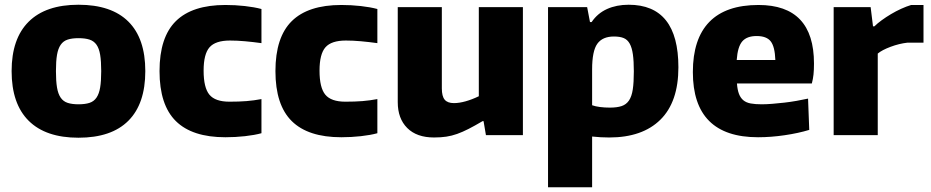

<svg xmlns="http://www.w3.org/2000/svg" viewBox="-20 -570 3926 810"><path d="M311 11Q173 11 101 -60.5Q29 -132 29 -270Q29 -407 101 -478.5Q173 -550 311 -550Q450 -550 521.5 -479Q593 -408 593 -270Q593 -132 521.5 -60.5Q450 11 311 11ZM311 -130Q339 -130 357.5 -136Q376 -142 387 -158Q398 -174 402.5 -201Q407 -228 407 -270Q407 -312 402.5 -339Q398 -366 387 -381.5Q376 -397 357.5 -403Q339 -409 311 -409Q284 -409 265.5 -403Q247 -397 236 -381Q225 -365 220.5 -338.5Q216 -312 216 -270Q216 -228 220.5 -201Q225 -174 236 -158Q247 -142 265.5 -136Q284 -130 311 -130Z M931 9Q791 9 722 -59Q653 -127 653 -270Q653 -413 722 -481Q791 -549 931 -549Q973 -549 1013 -544.5Q1053 -540 1083 -532V-388Q1047 -393 1013.5 -396Q980 -399 950 -399Q889 -399 864 -370.5Q839 -342 839 -272Q839 -200 863.5 -170.5Q888 -141 948 -141Q989 -141 1020 -143.5Q1051 -146 1083 -152V-8Q1054 0 1013.5 4.5Q973 9 931 9Z M1420 9Q1280 9 1211 -59Q1142 -127 1142 -270Q1142 -413 1211 -481Q1280 -549 1420 -549Q1462 -549 1502 -544.5Q1542 -540 1572 -532V-388Q1536 -393 1502.5 -396Q1469 -399 1439 -399Q1378 -399 1353 -370.5Q1328 -342 1328 -272Q1328 -200 1352.5 -170.5Q1377 -141 1437 -141Q1478 -141 1509 -143.5Q1540 -146 1572 -152V-8Q1543 0 1502.5 4.5Q1462 9 1420 9Z M1811 10Q1738 10 1698 -30Q1658 -70 1658 -139V-540H1844V-197Q1844 -164 1856 -149.5Q1868 -135 1895 -135Q1917 -135 1944 -142.5Q1971 -150 2000 -164V-540H2186V0H2030L2020 -59H2016Q1982 -39 1956.5 -26Q1931 -13 1908.5 -5Q1886 3 1863 6.5Q1840 10 1811 10Z M2292 -540H2457L2469 -477H2476Q2501 -514 2541 -532Q2581 -550 2632 -550Q2842 -550 2842 -286Q2842 -140 2766 -65Q2690 10 2550 10Q2532 10 2514.5 9Q2497 8 2478 6V220H2292ZM2553 -116Q2583 -116 2602.5 -122.5Q2622 -129 2633.5 -146Q2645 -163 2649.5 -192.5Q2654 -222 2654 -269Q2654 -312 2650 -340.5Q2646 -369 2636.5 -386Q2627 -403 2611 -409.5Q2595 -416 2570 -416Q2522 -416 2500 -385.5Q2478 -355 2478 -277V-126Q2492 -121 2511.5 -118.5Q2531 -116 2553 -116Z M3178 9Q2903 9 2903 -266Q2903 -406 2972.5 -477.5Q3042 -549 3180 -549Q3414 -549 3414 -302Q3414 -275 3412 -256Q3410 -237 3405 -218H3089Q3091 -191 3097.5 -174Q3104 -157 3116 -147Q3128 -137 3147 -133.5Q3166 -130 3193 -130Q3213 -130 3238 -132Q3263 -134 3289 -137Q3315 -140 3340.5 -144.5Q3366 -149 3389 -154L3394 -22Q3348 -8 3290 0.5Q3232 9 3178 9ZM3172 -418Q3131 -418 3111.5 -395.5Q3092 -373 3088 -317H3251Q3249 -373 3231.5 -395.5Q3214 -418 3172 -418Z M3497 -540H3653L3663 -459H3669Q3681 -471 3699.5 -484.5Q3718 -498 3739 -510.5Q3760 -523 3782 -533Q3804 -543 3824 -549H3876V-390H3808Q3773 -386 3737 -372.5Q3701 -359 3683 -344V0H3497Z"/></svg>

Font: Encode Sans Narrow
Style: ExtraBold
Weight: 800
Designer: Pablo Impallari, Andres Torresi
Foundry: Pablo Impallari, Andres Torresi
Version: Version 1.000; ttfautohint (v1.00) -l 8 -r 50 -G 200 -x 14 -